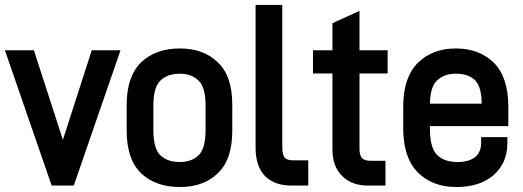

<svg xmlns="http://www.w3.org/2000/svg" viewBox="-34 -730 2114 776"><path d="M336.9 -526.9H453.1L264.2 20H174.8L-14.2 -526.9H103L220.2 -165Z M537.1 -28.8Q478 -85 478 -202.1V-306.2Q478 -421.4 537.1 -479Q596.7 -534.2 692.9 -534.2Q788.6 -534.2 846.2 -478Q904.8 -423.8 904.8 -306.2V-202.1Q904.8 -84 846.2 -29.8Q789.1 25.9 692.9 25.9Q596.2 25.9 537.1 -28.8ZM769 -103Q796.9 -129.4 796.9 -206.1V-301.8Q796.9 -377.4 769 -403.8Q740.7 -432.1 692.9 -432.1Q642.1 -432.1 613.8 -403.8Q585.9 -377.4 585.9 -301.8V-206.1Q585.9 -129.4 613.8 -103Q641.6 -75.2 692.9 -75.2Q741.2 -75.2 769 -103Z M1035.6 -20Q999 -59.6 999 -132.8V-710H1106.9V-137.2Q1106.9 -104 1116.7 -92.8Q1126 -82 1150.9 -82H1211.9V20H1144Q1074.2 20 1035.6 -20Z M1418.9 -128.9Q1418.9 -102.5 1429.2 -91.3Q1439.5 -80.1 1463.9 -80.1H1523.9V20H1452.6Q1386.2 20 1347.7 -20Q1309.6 -58.1 1309.6 -126V-433.1H1231V-526.9H1309.6V-636.2L1418.9 -686V-526.9H1532.7V-433.1H1418.9Z M2020.5 -220.2H1703.6V-210Q1703.6 -132.8 1732.4 -104Q1761.2 -75.2 1815.4 -75.2Q1862.3 -75.2 1887.7 -96.2Q1910.6 -116.2 1910.6 -152.8V-175.8H2016.6V-150.9Q2016.6 -70.8 1960.4 -22Q1905.3 25.9 1810.5 25.9Q1713.9 25.9 1654.8 -33.2Q1595.7 -92.3 1595.7 -211.9V-299.8Q1595.7 -417 1654.8 -476.1Q1714.4 -534.2 1808.6 -534.2Q1902.8 -534.2 1962.4 -476.1Q2020.5 -416.5 2020.5 -299.8ZM1731.4 -403.8Q1705.1 -378.9 1703.6 -311H1912.6Q1912.6 -378.9 1885.7 -405.8Q1859.4 -432.1 1808.6 -432.1Q1759.8 -432.1 1731.4 -403.8Z"/></svg>

Font: D-DIN-PRO SemiBold
Style: Bold
Weight: 600
Designer: datto
Foundry: CyberFei
Version: Version 1.000;hotconv 1.0.109;makeotfexe 2.5.65596